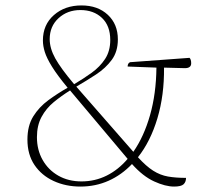

<svg xmlns="http://www.w3.org/2000/svg" viewBox="-20 -675 770 707"><path d="M276 12Q222 12 177.5 -8.5Q133 -29 107 -67.5Q81 -106 81 -161Q81 -212 102.5 -246.5Q124 -281 158 -306Q192 -331 229 -352Q191 -398 171.5 -429.5Q152 -461 145 -483.5Q138 -506 138 -526Q138 -584 178.5 -619.5Q219 -655 280 -655Q340 -655 377 -620.5Q414 -586 414 -530Q414 -485 391.5 -454.5Q369 -424 334 -401Q299 -378 261 -356L471 -116Q510 -172 532.5 -251Q555 -330 556 -426L450 -430Q450 -442 459 -446L678 -462Q684 -456 684 -442Q684 -424 661 -424L584 -426Q585 -324 559.5 -239Q534 -154 488 -96Q518 -63 544 -46.5Q570 -30 598.5 -25Q627 -20 665 -20Q665 -5 656 3.5Q647 12 621 12Q589 12 547.5 -7Q506 -26 466 -71Q428 -31 380 -9.5Q332 12 276 12ZM163 -531Q163 -497 183.5 -460Q204 -423 253 -365Q287 -385 317.5 -407Q348 -429 367 -458Q386 -487 386 -528Q386 -580 355.5 -609Q325 -638 276 -638Q228 -638 195.5 -608Q163 -578 163 -531ZM116 -170Q116 -123 137 -86Q158 -49 195 -28Q232 -7 280 -7Q330 -7 373 -28.5Q416 -50 450 -90L238 -342Q206 -322 178 -299Q150 -276 133 -244.5Q116 -213 116 -170Z"/></svg>

Font: Petrona Thin
Style: Regular
Weight: 100
Designer: Ringo R. Seeber
Foundry: Ringo R. Seeber
Version: Version 2.001; ttfautohint (v1.8.3)